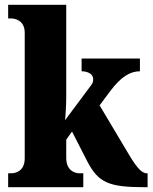

<svg xmlns="http://www.w3.org/2000/svg" viewBox="-20 -780 636 800"><path d="M14 0H327V-58H310C296 -58 256 -66 256 -122V-198L280 -232L344 -107C390 -19 433 0 583 0H595V-58H591C569 -58 546 -87 513 -143L395 -341L439 -400C484 -460 522 -483 563 -483V-536H320V-483C349 -483 368 -469 368 -452C368 -447 370 -437 359 -424L251 -279C253 -294 256 -344 256 -378V-760H14V-703H28C41 -703 83 -696 83 -644V-120C83 -65 42 -58 28 -58H14Z"/></svg>

Font: Noto Serif Sinhala Condensed Black
Style: Regular
Weight: 900
Width: 3
Designer: Jelle Bosma - Monotype Design Team
Foundry: Monotype Imaging Inc.
Version: Version 2.007